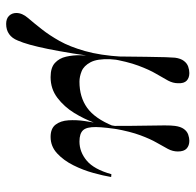

<svg xmlns="http://www.w3.org/2000/svg" viewBox="-26 -441 618 606"><g transform="rotate(90 283.0 -138.0)"><path d="M210.5 -426.6Q225.8 -426.6 234.7 -418.1Q243.5 -409.7 242.7 -391.1Q242.7 -375 234.3 -359.3Q225.8 -343.5 212.9 -321.8Q200 -300 187.1 -265.3Q174.2 -230.6 165.3 -177.4L158.1 -187.9Q158.9 -250.8 159.3 -290.3Q159.7 -329.8 160.5 -351.6Q161.3 -373.4 162.1 -381.5Q164.5 -399.2 172.2 -409.3Q179.8 -419.4 190.3 -423Q200.8 -426.6 210.5 -426.6ZM21 119.4Q21 100.8 36.7 82.7Q52.4 64.5 72.6 38.7Q91.1 15.3 109.3 -16.9Q127.4 -49.2 141.1 -97.2Q154.8 -145.2 158.9 -213.7L168.5 -212.9Q167.7 -201.6 166.1 -190.7Q164.5 -179.8 163.7 -169.4Q156.5 -106.5 148.8 -59.7Q141.1 -12.9 134.3 20.6Q127.4 54 121 77Q114.5 100 108.1 114.5Q100.8 133.1 87.5 142.3Q74.2 151.6 55.6 151.6Q38.7 151.6 29.8 142.3Q21 133.1 21 119.4ZM172.6 -240.3 166.9 -176.6Q165.3 -135.5 176.6 -114.5Q187.9 -93.5 204.8 -86.7Q221.8 -79.8 237.9 -79.8Q286.3 -79.8 320.2 -104Q354 -128.2 377.4 -185.5L383.9 -181.5Q379 -158.9 367.3 -126.6Q355.6 -94.4 336.3 -62.9Q316.9 -31.5 288.7 -10.1Q260.5 11.3 223.4 11.3Q193.5 11.3 178.6 -2.4Q163.7 -16.1 158.9 -37.5Q154 -58.9 154.4 -82.3Q154.8 -105.6 156.5 -125L163.7 -240.3ZM424.2 -426.6Q439.5 -426.6 448.8 -418.1Q458.1 -409.7 458.1 -390.3Q458.1 -374.2 450 -358.9Q441.9 -343.5 430.2 -323.4Q418.5 -303.2 406.9 -271.8Q395.2 -240.3 386.3 -191.1L377.4 -187.9Q377.4 -249.2 376.6 -287.9Q375.8 -326.6 375.8 -348.4Q375.8 -370.2 377.4 -381.5Q379.8 -399.2 387.1 -409.3Q394.4 -419.4 404.8 -423Q415.3 -426.6 424.2 -426.6ZM383.1 -226.6 390.3 -215.3Q381.5 -161.3 381 -131.9Q380.6 -102.4 391.1 -91.1Q401.6 -79.8 426.6 -79.8Q459.7 -79.8 487.1 -102.8Q514.5 -125.8 529.8 -180.6L538.7 -179.8Q534.7 -155.6 525.8 -123.4Q516.9 -91.1 501.6 -60.5Q486.3 -29.8 464.1 -9.3Q441.9 11.3 412.1 11.3Q385.5 11.3 373.4 -4.4Q361.3 -20.2 359.7 -45.2Q358.1 -70.2 362.1 -96.8Z"/></g></svg>

Font: Playfair 144pt
Style: Regular
Weight: 400
Designer: Claus Eggers Sørensen
Foundry: Claus Eggers Sørensen
Version: Version 2.001;gftools[0.9.30]